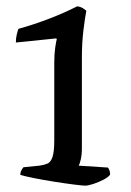

<svg xmlns="http://www.w3.org/2000/svg" viewBox="-20 -585 412 605"><path d="M248 0Q241 0 213 -3.5Q185 -7 150.5 -12.5Q116 -18 86 -24Q56 -30 44 -34Q44 -42 47.5 -48.5Q51 -55 54 -58L104 -63Q119 -65 129.5 -69.5Q140 -74 145.5 -90.5Q151 -107 151 -143V-388Q151 -415 154 -435Q157 -455 159 -462L157 -464L30 -451Q30 -465 33 -477Q36 -489 38 -494Q88 -508 136 -526.5Q184 -545 223 -565Q233 -564 240.5 -559.5Q248 -555 252 -551Q248 -531 243 -490.5Q238 -450 238 -403V-118Q238 -97 234.5 -82.5Q231 -68 228 -63L320 -57Q322 -55 324.5 -49Q327 -43 327 -35Q322 -27 306.5 -19Q291 -11 274.5 -5.5Q258 0 248 0Z"/></svg>

Font: Texturina 72pt Medium
Style: Regular
Weight: 500
Designer: Guillermo Torres Carreño
Foundry: Omnibus-Type
Version: Version 1.002; ttfautohint (v1.8.3)